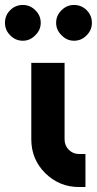

<svg xmlns="http://www.w3.org/2000/svg" viewBox="-73 -753 390 773"><path d="M53 -500V-192Q53 -112 109 -56Q166 0 245 0H271V-133H245Q221 -133 204 -150Q187 -167 187 -192V-500ZM19 -733Q-11 -733 -32 -712Q-53 -691 -53 -661Q-53 -632 -32 -611Q-11 -589 19 -589Q48 -589 69 -611Q91 -632 91 -661Q91 -691 69 -712Q48 -733 19 -733ZM225 -733Q196 -733 175 -712Q153 -691 153 -661Q153 -632 175 -611Q196 -589 225 -589Q255 -589 276 -611Q297 -632 297 -661Q297 -691 276 -712Q255 -733 225 -733Z"/></svg>

Font: Unageo
Style: Bold
Weight: 700
Designer: Richard Sepsi
Foundry: Richard Sepsi
Version: Version 2.000